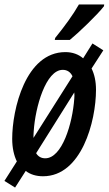

<svg xmlns="http://www.w3.org/2000/svg" viewBox="-31 -785 490 866"><path d="M216 -605H284C320 -634 410 -720 438 -757L439 -765H325C299 -719 261 -667 218 -614ZM37 61 85 -14C106 2 132 10 163 10C337 10 402 -238 402 -380C402 -418 395 -450 382 -476L435 -558L386 -589L344 -522C323 -540 296 -550 264 -550C84 -550 24 -291 24 -159C24 -118 32 -83 45 -57L-11 31ZM120 -163C120 -171 120 -181 121 -192C128 -303 176 -470 252 -470C272 -470 287 -460 296 -441ZM173 -71C155 -71 141 -79 132 -94L304 -368C305 -360 305 -350 304 -340C296 -227 249 -71 173 -71Z"/></svg>

Font: Noto Sans UI Condensed Medium
Style: Italic
Weight: 500
Width: 3
Italic angle: -12°
Designer: Monotype Design Team
Foundry: Monotype Imaging Inc.
Version: Version 1.901